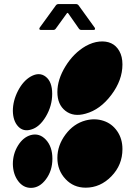

<svg xmlns="http://www.w3.org/2000/svg" viewBox="-20 -911 662 941"><path d="M43 -106.9Q43.9 -57.6 68.8 -23.9Q93.8 9.8 131.8 9.8Q173.8 9.8 205.3 -32.5Q236.8 -74.7 236.8 -132.8Q236.8 -191.9 205.1 -226.1Q173.3 -260.3 130.9 -249Q93.3 -238.3 68.1 -197.5Q43 -156.7 43 -106.9ZM399.9 8.8Q471.7 8.8 525.9 -46.9Q580.1 -102.5 580.1 -180.2Q580.1 -231 554.4 -268.1Q528.8 -305.2 487.3 -318.8Q445.8 -332.5 399.9 -320.8Q340.8 -305.2 301 -251.7Q261.2 -198.2 261.2 -137.2Q261.2 -76.2 300.8 -33.7Q340.3 8.8 399.9 8.8ZM43 -367.2Q43.9 -318.4 68.8 -291.5Q93.8 -264.6 131.8 -275.9Q173.3 -287.1 204.6 -339.6Q235.8 -392.1 235.8 -451.2Q235.8 -510.3 204.3 -534.9Q172.9 -559.6 130.9 -536.1Q93.3 -514.6 68.1 -465.8Q43 -417 43 -367.2ZM399.9 -354Q471.2 -373.5 525.6 -445.8Q580.1 -518.1 580.1 -595.2Q580.1 -633.8 564.9 -660.6Q549.8 -687.5 524.9 -699Q500 -710.4 467 -707.3Q434.1 -704.1 399.9 -685.1Q340.8 -650.9 301 -586.2Q261.2 -521.5 261.2 -460Q261.2 -398.4 300.8 -367.7Q340.3 -336.9 399.9 -354ZM241.2 -764.2H181.2Q175.3 -764.2 173.3 -767.3Q171.4 -770.5 174.8 -775.9L253.9 -884.8Q258.8 -891.1 267.1 -891.1H352.1Q360.4 -891.1 365.2 -884.8L443.8 -775.9Q445.8 -773.9 445.8 -770Q445.8 -764.2 438 -764.2H378.9Q371.6 -764.2 367.2 -770L314 -846.2Q312 -848.1 311 -848.1Q310.1 -848.1 308.1 -846.2L252.9 -770Q248.5 -764.2 241.2 -764.2Z"/></svg>

Font: Gruenseis Font Medium
Style: Regular
Weight: 500
Designer: Jeremy Tribby
Foundry: Tribby Type
Version: Version 1.408;Glyphs 3.1.2 (3151)